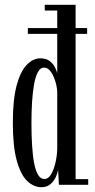

<svg xmlns="http://www.w3.org/2000/svg" viewBox="-20 -770 394 800"><path d="M96 -629V-653H343V-629ZM153 10Q120.5 10 93.2 -16Q66 -42 49.8 -101Q33.5 -160 33.5 -259Q33.5 -355.5 49.5 -414.5Q65.5 -473.5 91.8 -500.2Q118 -527 148 -527Q172.5 -527 187.2 -515.5Q202 -504 209.2 -489.2Q216.5 -474.5 218.5 -464.5V-726H166.5V-750H295V-23.5H347.5V0H225.5L222 -63Q220.5 -50.5 212.8 -33Q205 -15.5 190.2 -2.8Q175.5 10 153 10ZM165 -24Q181 -24 192.5 -43Q204 -62 210.8 -90.8Q217.5 -119.5 218.5 -148.5V-388Q217 -412 209.2 -435.2Q201.5 -458.5 190 -473.5Q178.5 -488.5 163.5 -488.5Q148 -488.5 137.8 -469.5Q127.5 -450.5 121.8 -417.8Q116 -385 113.5 -343.5Q111 -302 111 -257Q111 -205 113.8 -162.2Q116.5 -119.5 122.5 -88.8Q128.5 -58 139 -41Q149.5 -24 165 -24Z"/></svg>

Font: Imbue 48pt
Style: Regular
Weight: 400
Designer: Tyler Finck
Foundry: Etcetera Type Company
Version: Version 1.102